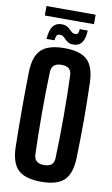

<svg xmlns="http://www.w3.org/2000/svg" viewBox="-111 -1095 677 1158"><g transform="rotate(10 227.5 -515.5)"><path d="M227.6 9.1Q129.7 9.1 86.2 -32.5Q42.6 -74.1 40.5 -170.5Q39.4 -226.3 38.8 -284Q38.2 -341.7 38.2 -400.3Q38.2 -458.9 38.8 -516.6Q39.4 -574.3 40.5 -630.2Q42.6 -726.3 86.2 -767.7Q129.7 -809.1 227.6 -809.1Q325.8 -809.1 368.5 -767.7Q411.2 -726.3 413.9 -630.2Q415.7 -573.6 416.6 -515.8Q417.6 -458 417.6 -399.7Q417.6 -341.4 416.6 -283.8Q415.7 -226.3 413.9 -170.5Q411.2 -74.1 368.5 -32.5Q325.8 9.1 227.6 9.1ZM227.6 -93.3Q258.6 -93.3 273.6 -106.8Q288.6 -120.4 289.1 -147.9Q291.5 -205.7 292.4 -270.1Q293.4 -334.4 293.4 -401Q293.4 -467.6 292.4 -531.6Q291.4 -595.7 289.1 -652.7Q288.6 -680 273.3 -693.4Q257.9 -706.9 227.6 -706.9Q197.4 -706.9 181.9 -693.4Q166.3 -680 165.3 -652.7Q163.3 -595.7 162.1 -531.6Q160.9 -467.6 161 -401Q161.1 -334.4 162.2 -270.1Q163.4 -205.7 165.3 -147.9Q166.3 -120.4 181.9 -106.8Q197.4 -93.3 227.6 -93.3ZM297.8 -937.8H346.7Q344.5 -887.1 326.9 -863.3Q309.3 -839.6 276.2 -839.6Q256.1 -839.6 244.3 -846.2Q232.5 -852.9 224.3 -861.7Q216.1 -870.5 207.6 -877.1Q199 -883.8 185.3 -883.8Q171 -883.8 166 -873.5Q161.1 -863.2 159.4 -845.1H110.7Q114.4 -899.6 133 -923.8Q151.6 -948 184.6 -948Q204.9 -948 217.4 -941.4Q229.8 -934.9 238.3 -926.2Q246.8 -917.4 255.2 -910.9Q263.6 -904.3 276 -904.3Q288.2 -904.3 292.7 -912.7Q297.1 -921.2 297.8 -937.8ZM75.9 -1040.3H377V-982.1H75.9Z"/></g></svg>

Font: Big Shoulders Thin
Style: Regular
Weight: 100
Designer: Patric King
Foundry: XO Type Co
Version: Version 2.002